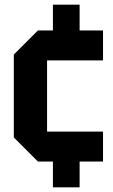

<svg xmlns="http://www.w3.org/2000/svg" viewBox="-20 -760 483 820"><path d="M39 -173V-527L142 -630H206V-740H320V-630H420V-502H181V-198H420V-70H320V40H206V-70H142Z"/></svg>

Font: Tektur SemiCondensed SemiBold
Style: Regular
Weight: 600
Width: 4
Designer: Adam Jagosz
Foundry: Adam Jagosz
Version: Version 1.005;gftools[0.9.30]